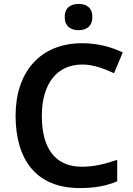

<svg xmlns="http://www.w3.org/2000/svg" viewBox="-20 -943 675 973"><path d="M379 -923C340 -923 308 -906 308 -857C308 -808 340 -790 379 -790C416 -790 448 -808 448 -857C448 -906 416 -923 379 -923ZM397 -616C453 -616 508 -595 558 -572L602 -677C541 -707 469 -724 397 -724C179 -724 59 -573 59 -357C59 -135 163 10 383 10C460 10 515 0 574 -24V-133C512 -112 456 -98 396 -98C257 -98 192 -194 192 -356C192 -517 267 -616 397 -616Z"/></svg>

Font: Noto Sans Bamum SemiBold
Style: Regular
Weight: 600
Designer: Monotype Design Team
Foundry: Monotype Imaging Inc.
Version: Version 2.002